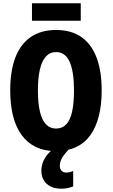

<svg xmlns="http://www.w3.org/2000/svg" viewBox="-20 -907 684 1165"><path d="M597 -358Q597 -272 580 -204Q563 -136 529 -88Q495 -40 442.5 -15Q390 10 320 10Q250 10 198 -15Q146 -40 111 -88Q76 -136 59 -204.5Q42 -273 42 -359Q42 -476 73 -557.5Q104 -639 166 -682Q228 -725 320 -725Q414 -725 475.5 -681Q537 -637 567 -555Q597 -473 597 -358ZM210 -358Q210 -283 222 -231Q234 -179 258.5 -153Q283 -127 320 -127Q358 -127 382 -152.5Q406 -178 417.5 -229.5Q429 -281 429 -358Q429 -473 402.5 -532Q376 -591 320 -591Q283 -591 258.5 -564Q234 -537 222 -485.5Q210 -434 210 -358ZM470 -887V-781H174V-887ZM343 100Q343 118 353.5 129Q364 140 383 140Q395 140 405.5 137Q416 134 424 130V224Q412 229 394 233.5Q376 238 352 238Q314 238 287 224.5Q260 211 245.5 186.5Q231 162 231 129Q231 105 239.5 80Q248 55 268 30.5Q288 6 323 -17L397 0Q366 33 354.5 55Q343 77 343 100Z"/></svg>

Font: Noto Sans Display Condensed ExtraBold
Style: Regular
Weight: 800
Width: 3
Designer: Monotype Design Team
Foundry: Monotype Imaging Inc.
Version: Version 2.003